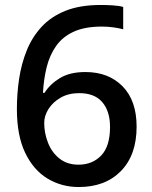

<svg xmlns="http://www.w3.org/2000/svg" viewBox="-20 -743 612 773"><path d="M48 -304Q48 -366 57 -426Q66 -486 87.5 -539.5Q109 -593 147 -634.5Q185 -676 243.5 -699.5Q302 -723 386 -723Q407 -723 433 -721.5Q459 -720 476 -715V-625Q458 -630 435.5 -633Q413 -636 390 -636Q322 -636 277 -615.5Q232 -595 206 -558Q180 -521 168 -473Q156 -425 153 -369H159Q181 -404 221 -428.5Q261 -453 324 -453Q417 -453 473.5 -395.5Q530 -338 530 -233Q530 -119 467 -54.5Q404 10 297 10Q228 10 171.5 -24Q115 -58 81.5 -127.5Q48 -197 48 -304ZM296 -80Q352 -80 387.5 -117Q423 -154 423 -232Q423 -295 392 -331.5Q361 -368 299 -368Q256 -368 224.5 -350Q193 -332 175.5 -304.5Q158 -277 158 -248Q158 -208 173 -169Q188 -130 219 -105Q250 -80 296 -80Z"/></svg>

Font: Noto Sans NKo Unjoined Medium
Style: Regular
Weight: 500
Designer: Monotype Design Team
Foundry: Monotype Imaging Inc.
Version: Version 2.004